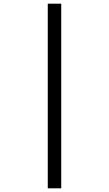

<svg xmlns="http://www.w3.org/2000/svg" viewBox="-20 -780 591 1041"><path d="M239 -760H312V241H239Z"/></svg>

Font: eng115
Style: Regular
Weight: 400
Designer: Monotype Design Team
Foundry: Monotype Imaging Inc.
Version: Version 2.013